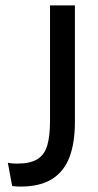

<svg xmlns="http://www.w3.org/2000/svg" viewBox="-20 -680 361 710"><path d="M25 8 9 -78Q19 -76 28.5 -75.5Q38 -75 43 -75Q92 -75 118.5 -91.5Q145 -108 155 -143Q165 -178 165 -233V-660H257V-229Q257 -152 237 -99Q217 -46 172.5 -18Q128 10 55 10Q48 10 41 9.5Q34 9 25 8Z"/></svg>

Font: Bricolage Grotesque 60pt
Style: Regular
Weight: 400
Version: Version 1.001;gftools[0.9.33.dev8+g029e19f]